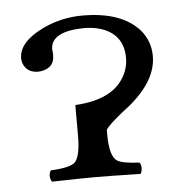

<svg xmlns="http://www.w3.org/2000/svg" viewBox="-40 -479 513 520"><g transform="rotate(-5 216.5 -218.5)"><path d="M241.2 -112.8Q241.2 -52.7 261.7 -39.6Q276.4 -30.8 321.8 -28.8Q325.7 -23.9 326.2 -14.2Q325.7 -2.4 321.8 2Q229 0 202.1 0Q171.4 0 81.1 2Q76.7 -3.9 76.2 -14.2Q76.7 -23.9 81.1 -28.8Q135.3 -31.2 147.9 -45.4Q161.6 -62 162.1 -111.8V-199.2Q274.4 -205.1 303.2 -277.8Q310.1 -295.9 310.1 -314Q310.1 -375.5 254.4 -396.5Q231.4 -404.8 203.1 -404.8Q114.3 -403.3 112.8 -356Q112.8 -352.5 113.8 -345.7Q114.3 -339.4 113.8 -336.9Q113.8 -308.6 85.4 -300.3Q78.1 -298.3 70.8 -297.9Q39.1 -297.9 29.3 -324.2Q26.9 -331.1 26.9 -337.9Q26.9 -381.3 91.8 -413.6Q144 -439 202.1 -439Q309.1 -439 357.4 -383.8Q382.8 -353.5 382.8 -313Q382.8 -247.6 309.6 -186Q301.8 -179.7 286.6 -168Q249.5 -138.2 241.2 -125Z"/></g></svg>

Font: Linux Libertine O
Style: Bold
Weight: 700
Designer: Philipp H. Poll
Foundry: Philipp H. Poll
Version: Version 5.0.0